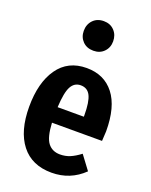

<svg xmlns="http://www.w3.org/2000/svg" viewBox="-151 -881 768 977"><g transform="rotate(20 233.0 -392.0)"><path d="M438 -224H167Q171 -146 194.5 -116Q218 -86 260 -86Q289 -86 314 -96.5Q339 -107 368 -129L424 -54Q352 16 251 16Q144 16 87 -57Q30 -130 30 -261Q30 -392 84 -469Q138 -546 239 -546Q334 -546 387.5 -477.5Q441 -409 441 -277Q441 -266 438 -224ZM309 -316Q309 -388 293 -420.5Q277 -453 240 -453Q206 -453 188.5 -421Q171 -389 167 -308H309ZM318 -719Q318 -685 296 -662.5Q274 -640 239 -640Q203 -640 181 -662.5Q159 -685 159 -719Q159 -754 181 -777Q203 -800 239 -800Q274 -800 296 -777Q318 -754 318 -719Z"/></g></svg>

Font: Fira Sans Extra Condensed SemiBold
Style: Regular
Weight: 600
Width: 1
Designer: Carrois Corporate & Edenspiekermann AG
Foundry: Carrois Corporate GbR & Edenspiekermann AG
Version: Version 4.203